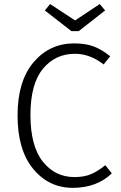

<svg xmlns="http://www.w3.org/2000/svg" viewBox="-20 -908 590 939"><path d="M342.8 -695.8Q399.9 -695.8 439.5 -680.4Q479 -665 519 -632.8L486.8 -592.8Q420.9 -644.5 347.2 -645Q250 -645 189.5 -571Q128.9 -497.1 128.9 -345.7Q128.9 -194.3 189 -118.2Q249 -42 344.2 -42Q392.1 -42 425.5 -56.4Q459 -70.8 495.1 -100.1L526.9 -60.1Q453.1 10.7 335.9 10.7Q218.8 10.7 142.3 -82Q65.9 -174.8 65.9 -343.3Q65.9 -511.7 144.3 -603.8Q222.7 -695.8 342.8 -695.8ZM494.1 -856.9 365.2 -755.9H329.1L199.2 -856.9L225.1 -888.2L347.2 -808.1L467.8 -888.2Z"/></svg>

Font: FiraSans-Light
Style: Regular
Weight: 300
Designer: Carrois Corporate & Edenspiekermann AG
Foundry: Carrois Corporate GbR & Edenspiekermann AG
Version: Version 3.106;PS 003.106;hotconv 1.0.70;makeotf.lib2.5.58329